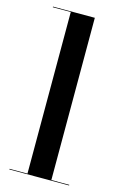

<svg xmlns="http://www.w3.org/2000/svg" viewBox="-116 -802 543 854"><g transform="rotate(15 155.0 -375.0)"><path d="M18 -3H100.6V-747H18V-750H210.6V-3H293V0H18Z"/></g></svg>

Font: Bodoni* 72 Medium
Style: Regular
Weight: 500
Version: Version 1.002; ttfautohint (v0.97) -l 8 -r 50 -G 200 -x 14 -